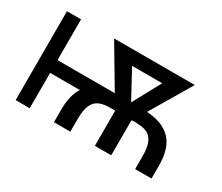

<svg xmlns="http://www.w3.org/2000/svg" viewBox="-96 -761 1148 992"><g transform="rotate(30 478.0 -265.0)"><path d="M145.5 -287.1H487.3L342.8 -530.3H824.2L679.7 -286.6Q773.4 -281.7 822.8 -231.7Q872.1 -181.6 872.1 -76.2V0H774.4V-76.2Q774.4 -127.9 762 -157.2Q749.5 -186.5 724.4 -198.2Q699.2 -210 658.2 -210H634.3L631.8 -205.6V0H534.2V-209L533.7 -210H504.9Q463.4 -210 438.2 -198.2Q413.1 -186.5 400.4 -157.2Q387.7 -127.9 387.7 -76.2V0H290V-76.2Q290 -161.1 322.8 -210.9H145.5V0H61.5V-530.3H145.5ZM584 -288.1 673.8 -454.1H494.1Z"/></g></svg>

Font: Pretendard
Style: Regular
Weight: 400
Designer: Base glyphs from Inter by Rasmus Andersson; Hangeul glyphs from Noto Sans CJK(Source Han Sans) by Jang Soo-young and Kan
Foundry: Kil Hyung-jin
Version: Version 1.309